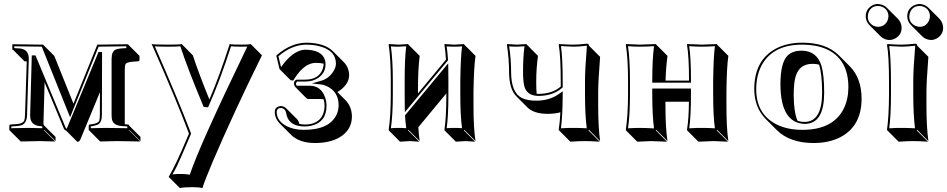

<svg xmlns="http://www.w3.org/2000/svg" viewBox="-20 -654 4770 967"><path d="M43 -431.2 196.8 -429.2 253.4 -372.6 350.1 -131.8 470.2 -429.2 624 -431.2 626 -429.2 682.6 -372.6V-350.6Q680.7 -346.7 676.8 -345.2L648.4 -343.3Q616.7 -340.8 611.8 -330.6Q608.4 -321.8 608.4 -300.3V-28.3L625 -26.9Q627.9 -25.9 629.4 -25.4Q630.9 -22.9 630.9 -21L687.5 35.6V56.6L630.9 0L629.9 2L686.5 58.6L569.3 56.6L484.4 58.6L428.2 2L426.8 0V-21Q428.2 -25.9 432.1 -26.9L444.8 -28.8Q475.1 -33.2 480 -46.4Q482.9 -55.7 482.9 -76.2L483.4 -189.9L383.8 50.8Q378.4 60.1 369.6 60.5L313 3.9Q309.1 2.9 306.6 1Q303.7 -2.4 301.8 -5.9L204.6 -238.8L198.7 -26.9Q200.7 -25.9 201.7 -25.4Q202.6 -22.9 203.1 -21L259.8 35.6V56.6L203.1 0L201.2 2L257.8 58.6L178.7 56.6L84.5 58.6L27.8 2L26.9 0V-22Q28.8 -25.9 33.2 -26.9L63 -28.8Q96.2 -31.2 102.5 -48.3Q105.5 -58.1 106 -75.2L114.7 -344.7L103.5 -345.2L46.9 -401.9Q43.9 -402.3 43 -403.3Q42 -405.3 42 -407.2V-429.2ZM153.3 -361.3 151.9 -365.2H149.9ZM483.9 -380.9V-381.8H482.9ZM51.8 -420.9V-411.6L76.7 -410.2Q120.6 -407.2 124.5 -367.2Q125 -361.8 125 -356.9L116.2 -74.7Q115.2 -32.2 86.9 -22.9Q76.7 -20 63.5 -19L37.1 -17.1V-8.3L122.1 -9.8L192.9 -8.3V-17.6L178.7 -19Q138.2 -23.9 132.8 -59.1Q131.8 -66.9 131.8 -75.2L140.1 -375H158.7L311 -9.8Q312.5 -6.8 313.5 -5.9Q315.4 -5.9 316.9 -7.8Q317.9 -9.3 317.9 -9.8L476.1 -392.1H494.1L493.2 -76.2Q493.2 -36.6 472.2 -26.4Q461.9 -22 446.3 -19L437 -17.6V-8.3L513.2 -9.8L621.1 -8.3V-17.1L594.2 -19Q550.8 -22 543.9 -52.7Q542 -62.5 542 -76.2V-356.9Q542 -396 563.5 -404.8Q574.2 -408.7 591.3 -410.2L616.2 -411.6V-420.9L476.6 -418.9L333 -63.5L190.4 -418.9Z M743.7 -432.1Q758.3 -429.2 832 -429.2Q881.3 -429.2 895 -432.1L951.2 -375.5Q982.9 -279.3 1034.7 -152.8Q1086.9 -275.4 1136.7 -432.1Q1147 -429.2 1199.7 -429.2Q1232.4 -429.2 1242.7 -432.1L1299.3 -375.5Q1154.3 -81.1 1050.8 161.6Q1011.7 253.4 999.5 293.5Q982.9 288.6 950.2 288.6Q904.3 288.6 886.2 293.5L829.6 236.8Q864.3 178.7 920.4 45.4Q926.8 30.3 931.6 19L929.2 12.2Q863.3 -162.6 749.5 -419.4Q746.1 -426.8 743.7 -432.1ZM759.8 -420.4Q873 -163.1 938.5 8.3L942.4 19.5L940.9 22.9Q881.3 162.6 871.6 181.6Q860.4 204.1 848.6 224.1Q875.5 221.7 894 222.2Q914.1 222.2 936 225.6Q983.9 80.6 1219.7 -407.2Q1223.1 -414.1 1225.6 -419.4Q1215.3 -418.9 1199.7 -418.9Q1161.1 -418.9 1143.6 -420.9Q1087.9 -247.6 1030.8 -120.1L1027.8 -113.3L1005.9 -115.7L1003.4 -121.1Q925.8 -306.6 888.2 -420.9Q870.1 -418.9 832 -418.9Q783.7 -418.9 759.8 -420.4Z M1570.3 -337.4Q1515.1 -337.4 1465.3 -261.7Q1460.9 -254.9 1457 -248.5L1444.3 -249.5L1387.7 -306.2L1371.6 -373L1374.5 -377Q1446.3 -438.5 1523.4 -439Q1613.3 -438 1655.8 -397L1712.4 -340.3Q1737.8 -313.5 1738.3 -275.4Q1738.3 -233.9 1694.3 -200.2Q1686.5 -194.3 1679.2 -190.4L1720.2 -149.4Q1752 -116.2 1752.4 -67.4Q1752.4 0 1691.4 37.1Q1643.1 65.9 1566.4 66.4Q1487.8 65.9 1446.3 25.4L1389.6 -31.2Q1363.8 -58.1 1363.8 -90.8Q1363.8 -111.3 1383.8 -118.2Q1389.2 -119.6 1393.6 -120.1Q1410.2 -119.1 1419.9 -109.9L1476.6 -53.2Q1484.9 -43.5 1487.8 -29.8Q1501.5 -27.3 1515.6 -26.9Q1582 -26.9 1605 -74.7Q1614.3 -95.2 1614.7 -121.1Q1614.3 -138.7 1609.9 -154.3Q1602.5 -155.3 1596.2 -155.3H1532.2Q1527.3 -156.2 1523.4 -159.2L1467.3 -215.8Q1461.4 -222.7 1460.4 -231.9Q1460.4 -247.6 1472.7 -252.4Q1474.6 -252.9 1475.6 -252.9H1515.6Q1586.9 -252.9 1605.5 -307.6Q1609.4 -319.3 1609.9 -330.1Q1609.9 -332 1609.4 -333.5Q1591.8 -337.4 1570.3 -337.4ZM1513.7 -403.8Q1604 -403.8 1617.7 -348.1Q1619.6 -338.9 1619.6 -330.1Q1619.6 -287.6 1583 -261.7Q1555.7 -243.2 1515.6 -243.2H1476.1Q1471.7 -239.3 1470.7 -231.9Q1470.7 -225.1 1475.6 -222.2H1539.6Q1596.2 -222.2 1617.2 -164.1Q1624.5 -143.1 1624.5 -121.1Q1624.5 -38.6 1546.9 -20.5Q1530.8 -17.1 1515.6 -17.1Q1441.4 -17.1 1424.8 -69.3Q1422.9 -75.7 1421.9 -81.5Q1417.5 -109.4 1393.6 -109.9Q1377.9 -109.9 1374 -95.2Q1373.5 -92.8 1373.5 -90.8Q1373.5 -43.5 1426.8 -17.1Q1462.4 0 1509.8 0Q1644 0 1677.7 -82.5Q1685.5 -103 1685.5 -124Q1685.5 -192.4 1625.5 -220.2Q1611.3 -226.6 1600.6 -228L1551.3 -233.9L1598.6 -247.6Q1638.2 -259.3 1661.1 -297.9Q1671.4 -315.9 1671.9 -332Q1671.9 -403.3 1580.1 -423.3Q1552.7 -429.2 1523.4 -429.2Q1449.7 -428.7 1382.3 -370.6L1395.5 -315.9Q1453.1 -398.4 1513.7 -403.8Z M2228 -183.6 2086.9 -13.2Q2088.9 22.9 2093.8 56.6L2037.1 0L2035.2 2.9L2091.8 59.6Q2089.8 59.6 2043.9 56.6Q2043.9 56.6 1994.6 59.6L1938.5 2.9L1937.5 0Q1948.2 -70.3 1948.2 -180.2V-249Q1948.2 -356.4 1937.5 -429.2L1938.5 -432.1Q1940.4 -432.1 1987.3 -429.2Q1987.3 -429.2 2035.2 -432.1L2037.1 -429.2L2093.8 -372.6Q2085 -307.1 2085 -193.4V-183.6L2226.1 -353.5Q2223.6 -394 2218.3 -429.2L2219.2 -432.1Q2221.2 -432.1 2268.1 -429.2Q2268.1 -429.2 2316.4 -432.1L2318.4 -429.2L2375 -372.6Q2366.7 -318.8 2364.7 -193.4V-122.6Q2364.7 -6.3 2375 56.6L2318.4 0L2316.4 2.9L2373 59.6Q2371.1 59.6 2324.7 56.6Q2324.7 56.6 2275.9 59.6L2219.2 2.9L2218.3 0Q2228 -61 2228 -179.2ZM2018.1 -250Q2018.1 -360.4 2025.9 -420.9Q2008.8 -419.4 1987.3 -418.9Q1964.8 -418.9 1948.7 -420.4Q1958.5 -350.6 1958.5 -249V-180.2Q1958.5 -74.7 1948.7 -8.3Q1966.3 -9.8 1987.3 -9.8Q2009.8 -9.8 2025.9 -8.3Q2022 -38.6 2020 -69.3V-73.2L2237.3 -335L2237.8 -307.6Q2238.3 -281.7 2238.3 -250V-179.2Q2238.3 -65.4 2229.5 -8.3Q2246.1 -9.8 2268.3 -9.8Q2290.5 -9.8 2307.1 -8.3Q2298.3 -69.3 2298.3 -179.2V-250Q2300.3 -371.6 2307.1 -420.4Q2289.6 -418.9 2268.1 -418.9Q2245.6 -418.9 2229.5 -420.4Q2234.4 -388.2 2236.3 -354V-350.1L2019 -88.9L2018.6 -115.7Q2018.1 -142.1 2018.1 -180.2Z M2543.9 -291Q2543.9 -356.9 2533.7 -423.3Q2533.2 -426.8 2533.2 -429.2L2534.2 -432.1Q2536.1 -432.1 2583 -429.2L2630.9 -432.1L2633.3 -429.2L2689.5 -372.6Q2680.7 -309.1 2680.7 -242.7Q2680.7 -239.3 2680.7 -236.3Q2680.7 -200.2 2683.1 -181.2Q2687.5 -180.7 2692.9 -181.2Q2762.2 -181.6 2804.2 -218.3V-234.9Q2804.2 -374 2793.9 -428.2L2796.9 -432.1Q2804.2 -432.1 2821.3 -430.7Q2852.1 -428.7 2868.2 -429.2Q2894.5 -429.2 2937 -434.1Q2941.4 -433.6 2943.8 -431.6Q2945.8 -428.2 2946.3 -423.8L3002.4 -367.7Q2992.7 -245.1 2992.7 -189.5V-123.5Q2992.7 -14.2 3002.4 56.6L2946.3 0L2943.8 2.9L3000.5 59.6Q2954.1 56.6 2926.8 56.6Q2896.5 56.6 2852.5 59.6L2795.9 2.9L2793.9 0Q2800.3 -42 2802.2 -88.4Q2773.9 -80.6 2736.8 -80.6Q2668.9 -81.1 2636.7 -112.8L2580.1 -169.4Q2544.4 -206.1 2543.9 -291ZM2554.2 -291Q2554.2 -187.5 2608.9 -160.2Q2636.7 -147 2680.2 -147Q2744.6 -147 2791.5 -178.2Q2795.4 -180.7 2798.3 -183.1L2814 -194.3V-174.8Q2813.5 -70.8 2805.2 -7.8Q2840.3 -10.3 2870.1 -9.8Q2901.4 -9.8 2935.1 -7.8Q2926.3 -76.2 2926.3 -180.2V-246.1Q2926.3 -304.2 2936 -423.8Q2894.5 -418.9 2868.2 -418.9Q2858.4 -418.9 2805.2 -421.9Q2814 -364.3 2814 -234.9V-213.9L2810.5 -210.9Q2765.1 -171.4 2692.9 -170.9Q2633.8 -170.9 2620.6 -220.2Q2614.3 -245.1 2614.3 -293Q2614.3 -366.7 2621.6 -420.9Q2605 -419.4 2583 -418.9Q2561 -418.9 2544.4 -420.4Q2554.2 -356.9 2554.2 -291Z M3638.7 -193.4V-122.6Q3638.7 -6.3 3648.4 56.6L3591.8 0L3589.8 2.9L3646.5 59.6Q3645 59.6 3572.8 56.6Q3572.8 56.6 3497.6 59.6L3440.9 2.9L3439.9 0Q3449.2 -55.7 3449.7 -141.6H3331.5V-123.5Q3331.5 -10.3 3341.8 56.6L3285.2 0L3283.2 2.9L3339.4 59.6Q3337.9 59.6 3258.8 56.6Q3258.8 56.6 3189.5 59.6L3132.8 2.9L3131.8 0Q3142.6 -70.3 3143.1 -180.2V-249Q3143.1 -356.4 3131.8 -429.2L3132.8 -432.1Q3134.3 -432.1 3202.1 -429.2Q3202.1 -429.2 3283.2 -432.1L3285.2 -429.2L3341.8 -372.6Q3334 -314.5 3332 -248H3450.2V-250Q3450.2 -369.1 3439.9 -429.2L3440.9 -432.1Q3442.4 -432.1 3516.1 -429.2Q3516.1 -429.2 3589.8 -432.1L3591.8 -429.2L3648.4 -372.6Q3640.1 -318.4 3638.7 -193.4ZM3275.9 -248 3274.9 -249V-248ZM3571.8 -250Q3573.7 -372.1 3580.6 -421.4Q3542.5 -418.9 3516.1 -418.9Q3487.8 -418.9 3451.2 -421.4Q3460 -362.3 3460 -250V-237.8H3265.1V-249Q3265.1 -354 3273.9 -421.4Q3229.5 -418.9 3202.1 -418.9Q3174.8 -418.9 3143.1 -421.4Q3152.8 -350.6 3152.8 -249V-180.2Q3152.8 -74.2 3143.1 -7.8Q3175.8 -9.8 3202.1 -9.8Q3231 -9.8 3273.9 -7.3Q3265.1 -72.3 3265.1 -180.2V-208H3460V-179.2Q3460 -65.4 3451.2 -7.8Q3488.8 -10.3 3516.1 -9.8Q3543.9 -9.8 3580.6 -7.8Q3571.8 -68.8 3571.8 -179.2Z M3778.8 -205.1Q3778.8 -352.1 3889.6 -410.2Q3946.8 -439.5 4022.9 -439Q4141.1 -438.5 4203.6 -376.5L4260.3 -319.8Q4319.3 -259.8 4319.3 -157.2Q4319.3 -20 4213.9 36.1Q4156.2 66.4 4077.1 66.4Q3957.5 65.9 3892.1 1L3835.9 -55.2Q3779.3 -113.3 3778.8 -205.1ZM4072.3 -332.5Q3998.5 -332.5 3983.4 -253.4Q3977.5 -223.1 3977.5 -171.4Q3978 -89.8 3996.6 -45.9Q4013.7 -39.6 4034.7 -40Q4120.1 -42.5 4120.6 -187Q4120.1 -284.7 4105 -328.6Q4089.8 -332.5 4072.3 -332.5ZM4015.6 -398.9Q4093.8 -398.9 4117.2 -322.8Q4130.9 -276.4 4130.9 -187Q4130.9 -41 4046.4 -30.8Q4040 -30.3 4034.7 -29.8Q3911.6 -33.2 3910.6 -228Q3910.6 -339.8 3947.8 -375.5Q3973.1 -398.4 4015.6 -398.9ZM3788.6 -205.1Q3788.6 -80.1 3890.1 -27.8Q3945.3 0 4021 0Q4174.3 0 4228.5 -105Q4252.4 -152.3 4252.9 -213.9Q4252.9 -357.9 4140.6 -407.2Q4090.8 -428.7 4022.9 -429.2Q3877.9 -430.2 3819.3 -331.1Q3789.1 -278.3 3788.6 -205.1Z M4457.5 -234.9Q4457.5 -374 4447.3 -428.2L4450.2 -432.1Q4457 -432.1 4474.6 -430.7Q4505.4 -428.7 4521.5 -429.2Q4547.9 -429.2 4590.3 -434.1Q4594.7 -433.6 4597.2 -431.6Q4599.1 -428.2 4599.6 -423.8L4655.8 -367.7Q4646 -245.1 4646 -189.5V-123.5Q4646 -14.6 4655.8 56.6L4599.6 0L4597.2 2.9L4653.8 59.6Q4607.9 56.6 4580.1 56.6Q4549.8 56.6 4505.9 59.6L4449.2 2.9L4447.3 0Q4457 -68.4 4457.5 -180.2ZM4549.3 -570.8Q4549.3 -610.4 4584.5 -627.4Q4598.1 -633.8 4612.3 -633.8Q4637.2 -632.8 4654.8 -616.2L4711.4 -559.6Q4729.5 -540 4730 -514.6Q4730 -478.5 4697.3 -460Q4683.1 -452.6 4668.9 -452.6Q4642.6 -453.6 4624.5 -471.2L4567.9 -527.8Q4549.8 -546.4 4549.3 -570.8ZM4340.3 -570.8Q4340.3 -608.9 4373.5 -627Q4387.2 -633.8 4401.4 -633.8Q4427.7 -632.8 4445.8 -615.7L4502.4 -559.1Q4520.5 -540 4521 -514.6Q4521 -477.5 4487.3 -459.5Q4473.1 -452.6 4458 -452.6Q4433.6 -453.6 4415.5 -470.7L4358.9 -527.3Q4340.8 -546.4 4340.3 -570.8ZM4350.6 -570.8Q4350.6 -539.6 4379.4 -524.4Q4390.6 -519 4401.4 -519Q4434.1 -519 4449.2 -548.8Q4454.1 -560.1 4454.6 -570.8Q4454.6 -605.5 4423.3 -619.6Q4412.6 -624 4401.4 -624Q4369.6 -624 4355.5 -594.2Q4350.6 -582.5 4350.6 -570.8ZM4559.6 -570.8Q4559.6 -539.1 4589.4 -524.4Q4601.1 -519 4612.3 -519Q4643.1 -519 4657.7 -548.3Q4663.1 -559.6 4663.6 -570.8Q4663.6 -605 4632.8 -619.6Q4622.6 -624 4612.3 -624Q4577.6 -624 4564 -592.8Q4559.6 -581.5 4559.6 -570.8ZM4467.3 -234.9V-180.2Q4467.3 -72.3 4458.5 -7.8Q4492.7 -10.3 4523.4 -9.8Q4554.7 -9.8 4588.4 -7.8Q4579.6 -76.7 4579.6 -180.2V-246.1Q4579.6 -304.7 4589.4 -423.8Q4547.4 -418.9 4521.5 -418.9Q4511.7 -418.9 4458.5 -421.9Q4467.3 -364.3 4467.3 -234.9Z"/></svg>

Font: Linux Biolinum Shadow O
Style: Bold
Weight: 700
Designer: Philipp H. Poll
Foundry: Philipp H. Poll
Version: Version 0.9.2